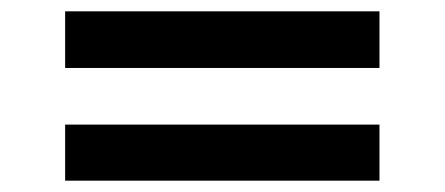

<svg xmlns="http://www.w3.org/2000/svg" viewBox="-20 -451 785 339"><path d="M95 -331V-431H650V-331ZM95 -132V-231H650V-132Z"/></svg>

Font: Lexend Mega
Style: Regular
Weight: 400
Designer: Bonnie Shaver-Troup, Thomas Jockin
Foundry: Lexend
Version: Version 1.007